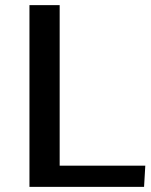

<svg xmlns="http://www.w3.org/2000/svg" viewBox="-20 -731 591 751"><path d="M95.2 0V-710.9H213.4V-83H548.3L543.5 0Z"/></svg>

Font: Comme Medium
Style: Regular
Weight: 500
Version: Version 1.000;gftools[0.9.27]